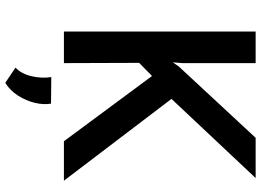

<svg xmlns="http://www.w3.org/2000/svg" viewBox="-151 -618 992 730"><g transform="rotate(90 345.0 -253.0)"><path d="M220 -451 217 -414 233 -437 504 -729H657L356 -409L667 0H517L269 -335L219 -286L220 0H100V-729H220ZM295 223 237 184Q260 163 269.5 124Q279 85 273 48L374 49Q379 77 371 110.5Q363 144 343.5 174.5Q324 205 295 223Z"/></g></svg>

Font: Reem Kufi Medium
Style: Regular
Weight: 500
Designer: Khaled Hosny
Version: Version 1.001